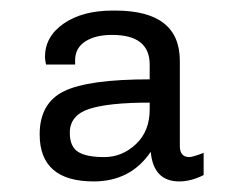

<svg xmlns="http://www.w3.org/2000/svg" viewBox="-20 -716 455 363"><path d="M198 -696Q320 -696 320 -601V-440Q320 -419 338 -419Q344 -419 365 -427V-385Q341 -373 319 -373Q270 -373 265 -429Q227 -373 157 -373Q55 -373 55 -462Q55 -521 101 -543.5Q147 -566 263 -566V-594Q263 -650 192 -650Q160 -650 141 -637.5Q122 -625 122 -602V-594H67Q65 -604 65 -608Q65 -647 100.5 -671.5Q136 -696 193 -696ZM263 -522Q185 -522 148.5 -510Q112 -498 112 -465Q112 -439 127.5 -429Q143 -419 177 -419Q211 -419 237 -443.5Q263 -468 263 -509Z"/></svg>

Font: Chivo
Style: Regular
Weight: 400
Designer: Hector Gatti
Foundry: Omnibus-Type
Version: Version 1.007;PS 001.007;hotconv 1.0.88;makeotf.lib2.5.64775